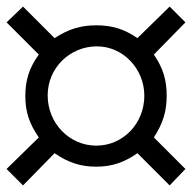

<svg xmlns="http://www.w3.org/2000/svg" viewBox="-42 -554 584 584"><path d="M522 -40 426 -136C454 -179 465 -216 465 -263C465 -311 454 -347 426 -388L522 -486L474 -534L376 -438C337 -465 300 -477 251 -477C204 -477 167 -466 124 -438L28 -534L-22 -486L76 -388C47 -348 35 -310 35 -262C35 -214 47 -178 76 -136L-22 -40L28 10L124 -88C166 -59 204 -47 251 -47C298 -47 336 -60 376 -88L474 10ZM397 -263C397 -178 332 -111 251 -111C169 -111 103 -179 103 -264C103 -347 170 -413 253 -413C332 -413 397 -345 397 -263Z"/></svg>

Font: XITS
Style: Italic
Weight: 400
Italic angle: -16.33°
Designer: MicroPress Inc., with final additions and corrections provided by Coen Hoffman, Elsevier (retired)
Version: Version 1.107